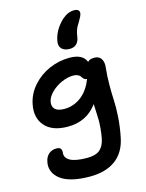

<svg xmlns="http://www.w3.org/2000/svg" viewBox="-159 -966 1001 1320"><g transform="rotate(-15 341.0 -306.5)"><path d="M405.8 -624Q367.2 -624 348.4 -644.3Q329.6 -664.6 336.9 -700.2Q351.1 -774.9 414.1 -835Q456.5 -873 501 -873Q522.5 -873 531.7 -864.3Q541 -855.5 538.1 -838.9Q534.2 -820.8 513.2 -787.1Q503.9 -773.4 497.6 -761.2Q491.2 -749 487.3 -737.3Q483.4 -725.6 481.7 -719Q480 -712.4 478 -699.7Q476.1 -687 475.1 -683.1Q469.7 -655.3 452.1 -639.6Q434.6 -624 405.8 -624ZM314 259.8Q275.9 259.8 243.2 256.1Q210.4 252.4 185.3 245.8Q160.2 239.3 139.6 230Q119.1 220.7 105 209.7Q90.8 198.7 80.3 186.3Q69.8 173.8 64 161.4Q58.1 148.9 55.2 135.7Q52.2 122.6 52.5 110.6Q52.7 98.6 55.2 86.9Q61.5 51.8 83.7 32.5Q106 13.2 138.2 13.2Q159.2 13.2 167.5 22.7Q175.8 32.2 174.8 50.8Q168.5 87.9 206.1 109.4Q243.7 130.9 328.1 130.9Q388.2 130.9 418 105.7Q447.8 80.6 458 28.8Q464.8 -6.3 467.8 -42.2Q470.7 -78.1 470.5 -99.4Q470.2 -120.6 468.3 -159.7Q466.3 -198.7 465.8 -214.8Q389.6 -110.8 255.9 -110.8Q145 -110.8 93 -170.2Q41 -229.5 60.1 -323.2Q74.2 -394 124 -450.2Q173.8 -506.3 242.9 -536.1Q312 -565.9 386.2 -565.9Q480.5 -565.9 503.9 -504.9Q517.6 -522 550.8 -522Q586.4 -522 601.1 -497.1Q615.7 -472.2 610.8 -437Q604.5 -376.5 604.2 -314Q604 -251.5 606.7 -203.6Q609.4 -155.8 605 -87.2Q600.6 -18.6 585.9 54.2Q565.9 156.7 496.1 208.3Q426.3 259.8 314 259.8ZM184.1 -308.1Q177.2 -274.4 197 -254.6Q216.8 -234.9 263.2 -234.9Q329.1 -234.9 383.1 -275.6Q437 -316.4 466.8 -395L464.8 -394Q455.1 -394 448.5 -398.9Q441.9 -403.8 437.3 -410.6Q432.6 -417.5 426.8 -424.3Q420.9 -431.2 408.9 -436Q397 -440.9 379.9 -440.9Q338.9 -440.9 295.4 -421.4Q252 -401.9 221.2 -370.8Q190.4 -339.8 184.1 -308.1Z"/></g></svg>

Font: Shantell Sans Irregular
Style: Italic
Weight: 600
Italic angle: -11.31°
Designer: Stephen Nixon, Anya Danilova, Shantell Martin
Foundry: Arrow Type
Version: Version 1.006;[9816181b4]